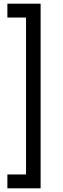

<svg xmlns="http://www.w3.org/2000/svg" viewBox="-20 -800 340 1040"><path d="M121 145V-705H20V-780H200V220H20V145Z"/></svg>

Font: Jost
Style: Regular
Weight: 400
Version: Version 3.500